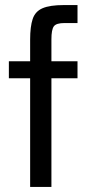

<svg xmlns="http://www.w3.org/2000/svg" viewBox="-20 -738 354 758"><path d="M99 0V-429H15V-496H99V-582Q99 -633 109 -663Q119 -693 148 -705.5Q177 -718 232 -718H286V-647H234Q202 -647 192.5 -634Q183 -621 183 -583V-496H286V-429H183V0Z"/></svg>

Font: Atkinson Hyperlegible Next
Style: Regular
Weight: 400
Designer: Elliott Scott, Megan Eiswerth, Linus Boman, Theodore Petrosky, Letters from Sweden
Foundry: Applied Design Works, Letters from Sweden
Version: Version 2.001